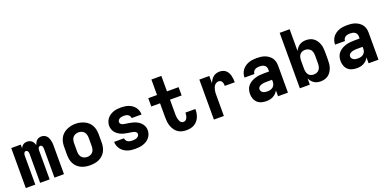

<svg xmlns="http://www.w3.org/2000/svg" viewBox="-8 -1559 4816 2391"><g transform="rotate(-20 2400.0 -363.5)"><path d="M47 0V-530H173V-483Q179 -495 187.5 -505.5Q196 -516 207 -523.5Q218 -531 231 -534.5Q244 -538 257 -538Q274 -538 290.5 -532.5Q307 -527 319.5 -516Q332 -505 340 -490Q348 -475 353 -459Q358 -475 366 -489.5Q374 -504 386 -515.5Q398 -527 414 -532.5Q430 -538 447 -538Q464 -538 481 -532Q498 -526 511 -514Q524 -502 532 -486Q540 -470 544.5 -453Q549 -436 551 -418.5Q553 -401 553 -384V0H427V-384Q427 -392 425.5 -400Q424 -408 420.5 -415.5Q417 -423 410 -428Q403 -433 395 -433Q387 -433 380 -428Q373 -423 369 -415.5Q365 -408 364 -400Q363 -392 363 -384V0H237V-384Q237 -392 236 -400Q235 -408 231 -415.5Q227 -423 220 -428Q213 -433 205 -433Q197 -433 190 -428Q183 -423 179.5 -415.5Q176 -408 174.5 -400Q173 -392 173 -384V0Z M900 8Q870 8 840 3Q810 -2 783 -14.5Q756 -27 733.5 -47.5Q711 -68 697 -94.5Q683 -121 677 -150.5Q671 -180 671 -210V-320Q671 -350 677 -379.5Q683 -409 697 -435.5Q711 -462 733.5 -482.5Q756 -503 783.5 -515.5Q811 -528 840.5 -534.5Q870 -541 900 -541Q930 -541 959.5 -534.5Q989 -528 1016.5 -515.5Q1044 -503 1066.5 -482.5Q1089 -462 1103 -435.5Q1117 -409 1123 -379.5Q1129 -350 1129 -320V-210Q1129 -180 1123 -150.5Q1117 -121 1103 -94.5Q1089 -68 1066.5 -47.5Q1044 -27 1017 -14.5Q990 -2 960 3Q930 8 900 8ZM900 -102Q921 -102 940.5 -109.5Q960 -117 973.5 -133Q987 -149 992 -169Q997 -189 997 -210V-320Q997 -341 991.5 -361.5Q986 -382 973 -397.5Q960 -413 939.5 -420.5Q919 -428 899 -428Q878 -428 858.5 -420Q839 -412 826 -396.5Q813 -381 808 -360.5Q803 -340 803 -320V-210Q803 -189 808 -169Q813 -149 826.5 -133Q840 -117 859.5 -109.5Q879 -102 900 -102Z M1498 8Q1472 8 1446 5Q1420 2 1395 -7Q1370 -16 1348 -31Q1326 -46 1310 -67Q1294 -88 1285.5 -113Q1277 -138 1277 -164H1408Q1409 -149 1417.5 -135.5Q1426 -122 1439 -114.5Q1452 -107 1467.5 -104.5Q1483 -102 1498 -102Q1513 -102 1528 -104Q1543 -106 1556.5 -112Q1570 -118 1580 -129.5Q1590 -141 1590 -156Q1590 -171 1578.5 -181.5Q1567 -192 1553 -196Q1539 -200 1524.5 -202Q1510 -204 1495.5 -206.5Q1481 -209 1466.5 -211.5Q1452 -214 1437.5 -217Q1423 -220 1409 -224.5Q1395 -229 1382 -235.5Q1369 -242 1356.5 -250Q1344 -258 1333 -268Q1322 -278 1313.5 -290Q1305 -302 1299 -315.5Q1293 -329 1290 -343.5Q1287 -358 1287 -372Q1287 -398 1295.5 -422.5Q1304 -447 1319.5 -467Q1335 -487 1356.5 -501Q1378 -515 1402 -523.5Q1426 -532 1451 -535Q1476 -538 1502 -538Q1527 -538 1552.5 -534.5Q1578 -531 1602 -522.5Q1626 -514 1647.5 -499Q1669 -484 1684 -463.5Q1699 -443 1707 -418.5Q1715 -394 1715 -368H1584Q1583 -382 1575.5 -395Q1568 -408 1556 -415.5Q1544 -423 1530 -425.5Q1516 -428 1502 -428Q1488 -428 1474 -426Q1460 -424 1447.5 -417.5Q1435 -411 1426.5 -399.5Q1418 -388 1418 -374Q1418 -360 1429 -349Q1440 -338 1454.5 -334Q1469 -330 1483.5 -328Q1498 -326 1512.5 -324Q1527 -322 1541.5 -319Q1556 -316 1570 -313Q1584 -310 1598 -305.5Q1612 -301 1625.5 -294.5Q1639 -288 1651.5 -280Q1664 -272 1674.5 -262Q1685 -252 1694 -240Q1703 -228 1709 -215Q1715 -202 1718 -187.5Q1721 -173 1721 -158Q1721 -132 1712 -107Q1703 -82 1686.5 -62Q1670 -42 1647.5 -28Q1625 -14 1600.5 -6Q1576 2 1550 5Q1524 8 1498 8Z M2174 8Q2145 8 2116 1Q2087 -6 2063 -23Q2039 -40 2022.5 -64.5Q2006 -89 1996 -116.5Q1986 -144 1982.5 -173.5Q1979 -203 1979 -232V-420H1863V-530H1979V-735H2111V-530H2265V-420H2111V-232Q2111 -219 2111.5 -205.5Q2112 -192 2114.5 -179Q2117 -166 2121 -153Q2125 -140 2131.5 -128.5Q2138 -117 2149.5 -109.5Q2161 -102 2174 -102Q2185 -102 2195 -106Q2205 -110 2212 -118Q2219 -126 2223.5 -135.5Q2228 -145 2230.5 -155.5Q2233 -166 2234.5 -176.5Q2236 -187 2236 -197Q2236 -199 2235.5 -200Q2235 -201 2235 -203H2367Q2368 -200 2368 -197Q2368 -194 2368 -191Q2368 -165 2362.5 -139Q2357 -113 2346 -89.5Q2335 -66 2317 -46.5Q2299 -27 2276 -14.5Q2253 -2 2227 3Q2201 8 2174 8Z M2540 0V-530H2672V-433Q2681 -455 2693.5 -474.5Q2706 -494 2723.5 -509Q2741 -524 2763.5 -531Q2786 -538 2809 -538Q2831 -538 2852.5 -531.5Q2874 -525 2890.5 -510.5Q2907 -496 2917.5 -476.5Q2928 -457 2933.5 -435.5Q2939 -414 2941 -392Q2943 -370 2943 -348H2811Q2811 -362 2809 -375.5Q2807 -389 2801 -401Q2795 -413 2783.5 -420.5Q2772 -428 2758 -428Q2742 -428 2727.5 -421Q2713 -414 2703 -401.5Q2693 -389 2687 -374Q2681 -359 2677.5 -343.5Q2674 -328 2673 -312.5Q2672 -297 2672 -281V0Z M3234 8Q3202 8 3170.5 -0.5Q3139 -9 3116 -30.5Q3093 -52 3082 -83Q3071 -114 3071 -146Q3071 -175 3079.5 -203.5Q3088 -232 3107.5 -254Q3127 -276 3152.5 -290.5Q3178 -305 3206 -313.5Q3234 -322 3263.5 -325Q3293 -328 3322 -328H3390V-360Q3390 -376 3382 -390.5Q3374 -405 3360.5 -413.5Q3347 -422 3331 -425Q3315 -428 3298 -428Q3283 -428 3267 -425Q3251 -422 3238 -414Q3225 -406 3216.5 -391.5Q3208 -377 3208 -361H3077Q3077 -361 3077 -361Q3077 -361 3077 -362Q3077 -388 3085 -414Q3093 -440 3109 -461Q3125 -482 3147 -497.5Q3169 -513 3194 -522Q3219 -531 3245.5 -534.5Q3272 -538 3298 -538Q3325 -538 3352 -535Q3379 -532 3404.5 -523Q3430 -514 3452.5 -498.5Q3475 -483 3491 -461.5Q3507 -440 3514 -413.5Q3521 -387 3521 -360V0H3390V-78Q3379 -57 3362 -40Q3345 -23 3324.5 -12Q3304 -1 3280.5 3.5Q3257 8 3234 8ZM3287 -102Q3306 -102 3325 -106.5Q3344 -111 3359 -122.5Q3374 -134 3382 -152Q3390 -170 3390 -189V-218H3322Q3310 -218 3297.5 -217.5Q3285 -217 3273 -215Q3261 -213 3249 -209.5Q3237 -206 3226.5 -199.5Q3216 -193 3209 -182.5Q3202 -172 3202 -159Q3202 -145 3210.5 -132.5Q3219 -120 3231.5 -113Q3244 -106 3258.5 -104Q3273 -102 3287 -102Z M3955 8Q3932 8 3910 3Q3888 -2 3869 -14.5Q3850 -27 3835.5 -44.5Q3821 -62 3811 -83V0H3679V-735H3811V-447Q3821 -468 3835.5 -485.5Q3850 -503 3869 -515.5Q3888 -528 3910 -533Q3932 -538 3955 -538Q3981 -538 4007 -531Q4033 -524 4054 -508.5Q4075 -493 4090 -471Q4105 -449 4114 -424Q4123 -399 4126 -372.5Q4129 -346 4129 -320V-210Q4129 -184 4126 -157.5Q4123 -131 4114 -106Q4105 -81 4090 -59Q4075 -37 4054 -21.5Q4033 -6 4007 1Q3981 8 3955 8ZM3901 -102Q3921 -102 3941 -109.5Q3961 -117 3974 -133Q3987 -149 3992 -169.5Q3997 -190 3997 -210V-320Q3997 -340 3992 -360.5Q3987 -381 3974 -397Q3961 -413 3941 -420.5Q3921 -428 3901 -428Q3881 -428 3862 -420Q3843 -412 3831.5 -396Q3820 -380 3815.5 -360Q3811 -340 3811 -320V-210Q3811 -190 3815.5 -170Q3820 -150 3831.5 -134Q3843 -118 3862 -110Q3881 -102 3901 -102Z M4434 8Q4402 8 4370.5 -0.5Q4339 -9 4316 -30.5Q4293 -52 4282 -83Q4271 -114 4271 -146Q4271 -175 4279.5 -203.5Q4288 -232 4307.5 -254Q4327 -276 4352.5 -290.5Q4378 -305 4406 -313.5Q4434 -322 4463.5 -325Q4493 -328 4522 -328H4590V-360Q4590 -376 4582 -390.5Q4574 -405 4560.5 -413.5Q4547 -422 4531 -425Q4515 -428 4498 -428Q4483 -428 4467 -425Q4451 -422 4438 -414Q4425 -406 4416.5 -391.5Q4408 -377 4408 -361H4277Q4277 -361 4277 -361Q4277 -361 4277 -362Q4277 -388 4285 -414Q4293 -440 4309 -461Q4325 -482 4347 -497.5Q4369 -513 4394 -522Q4419 -531 4445.5 -534.5Q4472 -538 4498 -538Q4525 -538 4552 -535Q4579 -532 4604.5 -523Q4630 -514 4652.5 -498.5Q4675 -483 4691 -461.5Q4707 -440 4714 -413.5Q4721 -387 4721 -360V0H4590V-78Q4579 -57 4562 -40Q4545 -23 4524.5 -12Q4504 -1 4480.5 3.5Q4457 8 4434 8ZM4487 -102Q4506 -102 4525 -106.5Q4544 -111 4559 -122.5Q4574 -134 4582 -152Q4590 -170 4590 -189V-218H4522Q4510 -218 4497.5 -217.5Q4485 -217 4473 -215Q4461 -213 4449 -209.5Q4437 -206 4426.5 -199.5Q4416 -193 4409 -182.5Q4402 -172 4402 -159Q4402 -145 4410.5 -132.5Q4419 -120 4431.5 -113Q4444 -106 4458.5 -104Q4473 -102 4487 -102Z"/></g></svg>

Font: Iosevka Curly XBdEx
Style: Regular
Weight: 800
Width: 7
Monospace: yes
Designer: Belleve Invis
Foundry: Belleve Invis
Version: Version 11.1.0; ttfautohint (v1.8.3)